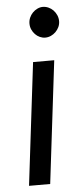

<svg xmlns="http://www.w3.org/2000/svg" viewBox="-53 -760 336 791"><g transform="rotate(-5 115.0 -365.0)"><path d="M183 -506.5 122 0H34.5L95.5 -506.5ZM217 -665.5Q217 -652.5 211.8 -641.2Q206.5 -630 197.8 -621.2Q189 -612.5 177.8 -607.5Q166.5 -602.5 154.5 -602.5Q143 -602.5 132 -607.5Q121 -612.5 112.8 -621.2Q104.5 -630 99.5 -641.2Q94.5 -652.5 94.5 -665.5Q94.5 -678.5 99.5 -690Q104.5 -701.5 113 -710.2Q121.5 -719 132.5 -724.2Q143.5 -729.5 155 -729.5Q167 -729.5 178.2 -724.5Q189.5 -719.5 198 -710.8Q206.5 -702 211.8 -690.2Q217 -678.5 217 -665.5Z"/></g></svg>

Font: Lato
Style: Italic
Weight: 400
Italic angle: -7°
Designer: Lukasz Dziedzic
Foundry: tyPoland Lukasz Dziedzic
Version: Version 2.007; 2014-02-27